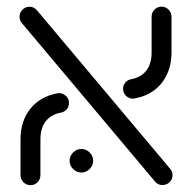

<svg xmlns="http://www.w3.org/2000/svg" viewBox="-20 -543 568 568"><path d="M438.9 -5.6 45.2 -474.1Q37.8 -482.6 37.8 -493.3Q37.8 -505.6 46.5 -514.3Q55.2 -523 67.4 -523Q80.7 -523 89.3 -512.6L483 -44.1Q490.4 -35.9 490.4 -24.8Q490.4 -12.6 481.7 -4.1Q473 4.4 460.7 4.4Q447 4.4 438.9 -5.6ZM40.7 -24.8V-131.1Q40.7 -184.4 69.1 -220.4Q97.4 -256.3 146.3 -266.3Q150.4 -267.4 154.4 -267.4Q166.3 -267.4 175.2 -259.1Q184.1 -250.7 184.1 -238.1Q184.1 -227.8 177.6 -220Q171.1 -212.2 161.1 -210Q131.5 -204.8 115.6 -184.6Q99.6 -164.4 99.6 -131.1V-24.8Q99.6 -12.6 91.1 -3.9Q82.6 4.8 70.4 4.8Q58.1 4.8 49.4 -3.9Q40.7 -12.6 40.7 -24.8ZM373.3 -251.1Q361.5 -251.1 352.8 -259.4Q344.1 -267.8 344.1 -280.4Q344.1 -290.7 350.6 -298.5Q357 -306.3 367 -308.5Q396.7 -313.7 412.6 -333.9Q428.5 -354.1 428.5 -387.4V-493.7Q428.5 -505.9 437 -514.6Q445.6 -523.3 457.8 -523.3Q470 -523.3 478.7 -514.6Q487.4 -505.9 487.4 -493.7V-387.4Q487.4 -352.2 474.4 -323.9Q461.5 -295.6 437.8 -277.2Q414.1 -258.9 381.9 -252.6Q375.9 -251.1 373.3 -251.1ZM185.9 -67.4Q185.9 -81.5 196.3 -91.9Q206.7 -102.2 220.7 -102.2Q234.8 -102.2 245.2 -91.9Q255.6 -81.5 255.6 -67.4Q255.6 -53.3 245.2 -43Q234.8 -32.6 220.7 -32.6Q206.7 -32.6 196.3 -43Q185.9 -53.3 185.9 -67.4Z"/></svg>

Font: 26F Galaxy Hebrew Medium
Style: Regular
Weight: 500
Designer: C₂₉H₂₅N₃O₅
Version: Version 1.000